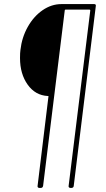

<svg xmlns="http://www.w3.org/2000/svg" viewBox="-20 -720 521 940"><path d="M441 -700Q451 -700 449 -690L341 190Q341 194 338 197Q335 200 330 200H325Q320 200 317.5 197Q315 194 316 190L422 -669Q422 -673 418 -673H301Q297 -673 297 -669L191 190Q189 200 180 200H172Q168 200 165.5 197Q163 194 164 190L217 -246Q219 -250 214 -250Q153 -253 115.5 -305.5Q78 -358 78 -436Q78 -462 80 -475Q87 -537 116 -588.5Q145 -640 188.5 -670Q232 -700 281 -700Z"/></svg>

Font: Barlow Semi Condensed Thin
Style: Italic
Weight: 250
Width: 4
Italic angle: -7°
Designer: Jeremy Tribby
Foundry: Tribby Type
Version: Version 1.408